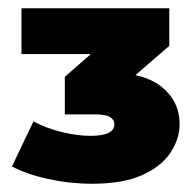

<svg xmlns="http://www.w3.org/2000/svg" viewBox="-20 -762 470 465"><path d="M203 -317Q149 -317 96.5 -328.5Q44 -340 9 -359L61 -468Q93 -451 130.5 -442Q168 -433 199 -433Q228 -433 242.5 -440Q257 -447 257 -461Q257 -472 246.5 -478.5Q236 -485 209 -485H137V-576L200 -631H32V-742H390V-651L308 -580Q346 -572 371 -552Q415 -517 415 -461Q415 -426 393 -392.5Q371 -359 324.5 -338Q278 -317 203 -317Z"/></svg>

Font: Montserrat Thin Black
Style: Regular
Weight: 900
Version: Version 9.000